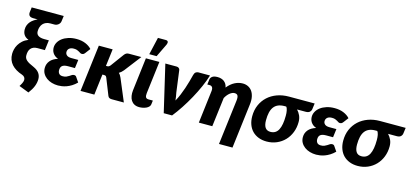

<svg xmlns="http://www.w3.org/2000/svg" viewBox="-72 -1325 4429 2055"><g transform="rotate(15 2143.0 -298.0)"><path d="M433 -668Q431.5 -655.5 425.2 -645.5Q419 -635.5 410 -628.5Q401 -621.5 390.2 -617.8Q379.5 -614 368.5 -614H323Q296.5 -614 276 -605.5Q255.5 -597 241.8 -581.8Q228 -566.5 220.8 -545.2Q213.5 -524 213.5 -499Q213.5 -466 237 -450.5Q260.5 -435 302.5 -435H354.5L340.5 -323H258.5Q232 -323 214 -315Q196 -307 184.5 -293.2Q173 -279.5 168 -260.5Q163 -241.5 163 -219Q163 -202.5 168.2 -189.8Q173.5 -177 186 -165.2Q198.5 -153.5 219.5 -142Q240.5 -130.5 272 -117Q313.5 -98 333.5 -69.8Q353.5 -41.5 353.5 -4.5Q353.5 34.5 337.8 74.8Q322 115 287.5 160.5L177.5 118Q182 110.5 187.8 101.2Q193.5 92 198.2 82Q203 72 206.2 62Q209.5 52 209.5 43.5Q209.5 27 200.8 14.2Q192 1.5 172.5 -5.5Q134.5 -18 104.8 -36Q75 -54 54.2 -77.2Q33.5 -100.5 22.8 -129.5Q12 -158.5 12 -193.5Q12 -216.5 18.2 -243.5Q24.5 -270.5 39.5 -296.5Q54.5 -322.5 79.8 -345.5Q105 -368.5 142.5 -383.5Q106.5 -398 90.5 -422.8Q74.5 -447.5 74.5 -482Q74.5 -508 83 -529.2Q91.5 -550.5 106 -567.5Q120.5 -584.5 139.8 -597.5Q159 -610.5 180.5 -620.5H134Q100 -620.5 88 -635.5Q76 -650.5 79.5 -676L86 -728H441Z M624 -220.5Q600.5 -220.5 584.8 -216Q569 -211.5 559.8 -203.2Q550.5 -195 546.5 -183Q542.5 -171 542.5 -156Q542.5 -133 555.2 -117.5Q568 -102 596.5 -102Q620.5 -102 636.5 -109Q652.5 -116 665 -124.2Q677.5 -132.5 688.2 -139.5Q699 -146.5 712.5 -146.5Q730 -146.5 738 -133.5L774.5 -80Q748 -53.5 720.5 -36.5Q693 -19.5 666.5 -10Q640 -0.5 616 3Q592 6.5 573.5 6.5Q537 6.5 503.5 -3.2Q470 -13 444.5 -31.8Q419 -50.5 403.8 -77.2Q388.5 -104 388.5 -138.5Q388.5 -184 416.5 -218Q444.5 -252 500.5 -269.5Q478.5 -277.5 464 -289.2Q449.5 -301 440.5 -315Q431.5 -329 427.8 -344Q424 -359 424 -374Q424 -403.5 439 -431Q454 -458.5 481.8 -479.5Q509.5 -500.5 549.2 -513.2Q589 -526 638.5 -526Q695 -526 738.5 -507.8Q782 -489.5 807.5 -460L767.5 -407Q757.5 -393.5 749.2 -389.8Q741 -386 731 -386Q722 -386 714.2 -391Q706.5 -396 696.2 -402.2Q686 -408.5 672 -413.5Q658 -418.5 636.5 -418.5Q604.5 -418.5 586.5 -403.8Q568.5 -389 568.5 -363.5Q568.5 -342.5 585 -328.2Q601.5 -314 636 -314H713L701 -220.5Z M1039 -518.5 1015.5 -329H1026Q1039 -329 1046.8 -333.2Q1054.5 -337.5 1063 -347.5L1170 -493.5Q1180 -506 1191.2 -512.2Q1202.5 -518.5 1219 -518.5H1357L1215 -334Q1194.5 -308.5 1168 -292.5Q1178 -284 1184.8 -272.8Q1191.5 -261.5 1198 -248L1302 0H1168Q1151.5 0 1140.5 -5.8Q1129.5 -11.5 1124 -26L1051 -209.5Q1045.5 -222 1039.2 -225.8Q1033 -229.5 1019 -229.5H1003L975 0H822L886 -518.5Z M1407.5 -518H1557L1513 -160.5Q1509.5 -130.5 1517.2 -115.5Q1525 -100.5 1548.5 -100.5H1596.5L1591 -56.5Q1589 -41.5 1577.5 -29.8Q1566 -18 1549 -10.2Q1532 -2.5 1512.2 1.5Q1492.5 5.5 1474 5.5Q1441.5 5.5 1418.8 -6.5Q1396 -18.5 1382.2 -39.8Q1368.5 -61 1363.8 -90Q1359 -119 1363 -152.5ZM1431 -570 1475.5 -762.5H1562.5Q1582 -762.5 1587.2 -750.2Q1592.5 -738 1583.5 -717L1512.5 -570Z M2118 -518Q2099.5 -456.5 2069 -387.5Q2038.5 -318.5 2000.8 -249.8Q1963 -181 1920.8 -116.8Q1878.5 -52.5 1836.5 0H1744L1623 -518H1746.5Q1762.5 -518 1772.2 -510.5Q1782 -503 1784.5 -491.5L1816.5 -250.5Q1821.5 -228 1824.5 -206.5Q1827.5 -185 1830 -163.5Q1850 -199 1866.8 -239.2Q1883.5 -279.5 1897.5 -320.8Q1911.5 -362 1922.5 -402.2Q1933.5 -442.5 1942.5 -477.5Q1948.5 -500 1961.5 -509Q1974.5 -518 1989 -518Z M2122 -474.5Q2124 -494 2142.8 -508.5Q2161.5 -523 2201.5 -523Q2222 -523 2240.5 -517.8Q2259 -512.5 2273.5 -501.8Q2288 -491 2298 -474.8Q2308 -458.5 2312 -436.5Q2349 -482.5 2392 -504.5Q2435 -526.5 2480.5 -526.5Q2512.5 -526.5 2539.2 -513.5Q2566 -500.5 2583.8 -475.5Q2601.5 -450.5 2609 -413.8Q2616.5 -377 2610.5 -329.5L2550 165H2400.5L2461.5 -329.5Q2464 -350.5 2462.8 -365Q2461.5 -379.5 2456.5 -388Q2451.5 -396.5 2442.8 -400.2Q2434 -404 2421.5 -404Q2396.5 -404 2369.8 -382.5Q2343 -361 2322 -323L2282 0H2133L2176.5 -358Q2180.5 -388 2170.8 -402.8Q2161 -417.5 2141 -417.5H2115Z M2974 -408Q2933 -408 2904 -395.8Q2875 -383.5 2856.5 -359Q2838 -334.5 2829.2 -297.5Q2820.5 -260.5 2820.5 -211Q2820.5 -158 2839.2 -130.2Q2858 -102.5 2898 -102.5Q2957.5 -102.5 2985.2 -155.2Q3013 -208 3013 -312Q3013 -326.5 3012 -341Q3011 -355.5 3008.2 -368.5Q3005.5 -381.5 3001.5 -391.8Q2997.5 -402 2991.5 -408ZM3277.5 -518.5 3269 -454.5Q3266.5 -435 3252 -421.5Q3237.5 -408 3208 -408H3112Q3134.5 -384.5 3148.8 -353.2Q3163 -322 3163 -282.5Q3163 -220 3142 -166.8Q3121 -113.5 3083.8 -74.8Q3046.5 -36 2995.5 -14Q2944.5 8 2884.5 8Q2834.5 8 2794.2 -7.8Q2754 -23.5 2725.8 -52.2Q2697.5 -81 2682.2 -122Q2667 -163 2667 -214Q2667 -283 2691.5 -339Q2716 -395 2759.5 -435Q2803 -475 2862.8 -496.8Q2922.5 -518.5 2992.5 -518.5Z M3484 -220.5Q3460.5 -220.5 3444.8 -216Q3429 -211.5 3419.8 -203.2Q3410.5 -195 3406.5 -183Q3402.5 -171 3402.5 -156Q3402.5 -133 3415.2 -117.5Q3428 -102 3456.5 -102Q3480.5 -102 3496.5 -109Q3512.5 -116 3525 -124.2Q3537.5 -132.5 3548.2 -139.5Q3559 -146.5 3572.5 -146.5Q3590 -146.5 3598 -133.5L3634.5 -80Q3608 -53.5 3580.5 -36.5Q3553 -19.5 3526.5 -10Q3500 -0.5 3476 3Q3452 6.5 3433.5 6.5Q3397 6.5 3363.5 -3.2Q3330 -13 3304.5 -31.8Q3279 -50.5 3263.8 -77.2Q3248.5 -104 3248.5 -138.5Q3248.5 -184 3276.5 -218Q3304.5 -252 3360.5 -269.5Q3338.5 -277.5 3324 -289.2Q3309.5 -301 3300.5 -315Q3291.5 -329 3287.8 -344Q3284 -359 3284 -374Q3284 -403.5 3299 -431Q3314 -458.5 3341.8 -479.5Q3369.5 -500.5 3409.2 -513.2Q3449 -526 3498.5 -526Q3555 -526 3598.5 -507.8Q3642 -489.5 3667.5 -460L3627.5 -407Q3617.5 -393.5 3609.2 -389.8Q3601 -386 3591 -386Q3582 -386 3574.2 -391Q3566.5 -396 3556.2 -402.2Q3546 -408.5 3532 -413.5Q3518 -418.5 3496.5 -418.5Q3464.5 -418.5 3446.5 -403.8Q3428.5 -389 3428.5 -363.5Q3428.5 -342.5 3445 -328.2Q3461.5 -314 3496 -314H3573L3561 -220.5Z M3982.5 -408Q3941.5 -408 3912.5 -395.8Q3883.5 -383.5 3865 -359Q3846.5 -334.5 3837.8 -297.5Q3829 -260.5 3829 -211Q3829 -158 3847.8 -130.2Q3866.5 -102.5 3906.5 -102.5Q3966 -102.5 3993.8 -155.2Q4021.5 -208 4021.5 -312Q4021.5 -326.5 4020.5 -341Q4019.5 -355.5 4016.8 -368.5Q4014 -381.5 4010 -391.8Q4006 -402 4000 -408ZM4286 -518.5 4277.5 -454.5Q4275 -435 4260.5 -421.5Q4246 -408 4216.5 -408H4120.5Q4143 -384.5 4157.2 -353.2Q4171.5 -322 4171.5 -282.5Q4171.5 -220 4150.5 -166.8Q4129.5 -113.5 4092.2 -74.8Q4055 -36 4004 -14Q3953 8 3893 8Q3843 8 3802.8 -7.8Q3762.5 -23.5 3734.2 -52.2Q3706 -81 3690.8 -122Q3675.5 -163 3675.5 -214Q3675.5 -283 3700 -339Q3724.5 -395 3768 -435Q3811.5 -475 3871.2 -496.8Q3931 -518.5 4001 -518.5Z"/></g></svg>

Font: Lato ExtraBold
Style: Italic
Weight: 800
Italic angle: -7°
Designer: Lukasz Dziedzic with Adam Twardoch and Botio Nikoltchev
Foundry: tyPoland Lukasz Dziedzic
Version: Version 2.015; 2015-08-06; http://www.latofonts.com/